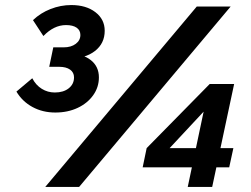

<svg xmlns="http://www.w3.org/2000/svg" viewBox="-20 -741 995 761"><path d="M159.3 0 759.8 -715H894.1L293.5 0ZM724.1 0 791.3 -318.5 800.7 -313.1 638.8 -139.4 632.1 -154H905L888.5 -77.8H545.5L561.3 -154L811.1 -408H908L821 0ZM45.1 -378 107.9 -430.8Q122.3 -403.3 145.7 -388.9Q169 -374.4 197.3 -374.4Q231.5 -374.4 252.4 -391Q273.4 -407.6 273.4 -434.3Q273.4 -453.9 257.8 -465Q242.1 -476.2 214.8 -476.2H175.1L191.2 -553.3H232.1Q261.8 -553.3 280.2 -567.2Q298.6 -581.1 298.6 -602.4Q298.6 -621 283.7 -631.3Q268.8 -641.6 241.6 -641.6Q217.5 -641.6 195.1 -630.7Q172.7 -619.8 152 -598.2L110.7 -661.2Q140.5 -689.7 180.4 -705.3Q220.3 -721 262.7 -721Q321.3 -721 358.2 -692.7Q395 -664.4 395 -619.1Q395 -568.9 356.4 -538.9Q317.9 -508.8 252.7 -508.8H213.6L215.8 -529.8H250.7Q307.2 -528.4 339.6 -503Q372 -477.6 372 -434.3Q372 -395.3 349.3 -363.5Q326.6 -331.6 287.5 -313.3Q248.5 -295 199.3 -295Q149 -295 108.7 -316.9Q68.3 -338.9 45.1 -378Z"/></svg>

Font: Wix Madefor Text
Style: Italic
Weight: 400
Italic angle: -12°
Designer: Dalton Maag Ltd
Foundry: Dalton Maag Ltd
Version: Version 3.100